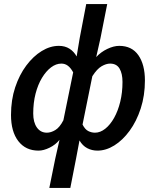

<svg xmlns="http://www.w3.org/2000/svg" viewBox="-20 -727 763 942"><path d="M222 195 251 52 272 -41Q253 -17 223.5 -2.5Q194 12 169 12Q106 12 70 -34.5Q34 -81 34 -163Q34 -237 54.5 -298.5Q75 -360 109 -405.5Q143 -451 184.5 -476.5Q226 -502 269 -502Q299 -502 321 -488Q343 -474 356 -450L371 -540L403 -707H506L473 -540L452 -447Q475 -472 506.5 -487Q538 -502 565 -502Q627 -502 659 -456Q691 -410 691 -332Q691 -258 670.5 -195Q650 -132 616 -85.5Q582 -39 541 -13.5Q500 12 458 12Q431 12 408 0Q385 -12 370 -38L353 52L325 195ZM210 -76Q230 -76 251.5 -89Q273 -102 291 -137L339 -372Q327 -394 313 -404.5Q299 -415 281 -415Q255 -415 230.5 -396.5Q206 -378 186 -345Q166 -312 154.5 -267.5Q143 -223 143 -170Q143 -127 161 -101.5Q179 -76 210 -76ZM446 -76Q472 -76 496.5 -95.5Q521 -115 540 -149Q559 -183 570 -228Q581 -273 581 -325Q581 -366 566.5 -390.5Q552 -415 520 -415Q501 -415 478.5 -402Q456 -389 433 -353L385 -116Q397 -92 413 -84Q429 -76 446 -76Z"/></svg>

Font: Source Sans 3 SemiBold
Style: Italic
Weight: 600
Italic angle: -11°
Designer: Paul D. Hunt
Foundry: Adobe
Version: Version 3.046;hotconv 1.0.118;makeotfexe 2.5.65603